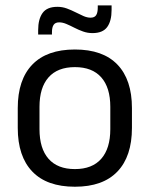

<svg xmlns="http://www.w3.org/2000/svg" viewBox="-20 -686 560 718"><path d="M260.1 12.3Q155.2 12.3 100.8 -44.5Q46.4 -101.2 46.4 -207.7V-281.9Q46.4 -388 100.9 -444.5Q155.3 -500.9 260.1 -500.9Q364.9 -500.9 419.1 -444.5Q473.4 -388 473.4 -281.9V-207.7Q473.4 -101.2 419.1 -44.5Q364.9 12.3 260.1 12.3ZM260.1 -53.7Q324.8 -53.7 358.6 -92.2Q392.5 -130.7 392.5 -203V-286.6Q392.5 -358.5 358.7 -396.7Q324.9 -435 260.1 -435Q195.3 -435 161.5 -396.7Q127.7 -358.5 127.7 -286.6V-203Q127.7 -130.7 161.5 -92.2Q195.3 -53.7 260.1 -53.7ZM325.7 -562.2Q307.6 -562.2 290.7 -568.2Q273.8 -574.2 258.1 -582.3Q242.4 -590.4 228.2 -596.4Q214 -602.4 201.3 -602.4Q186.9 -602.4 180.6 -593.2Q174.3 -584.1 174.3 -565.4V-556.9H122.7V-573.3Q122.7 -614.4 139.2 -637.4Q155.7 -660.5 194.7 -660.5Q213.1 -660.5 230 -654.3Q246.8 -648.1 262.3 -640.2Q277.8 -632.3 291.9 -626.1Q306 -619.9 318.6 -619.9Q333.5 -619.9 339.5 -629.2Q345.6 -638.5 345.6 -657.3V-665.7H397.3V-648.8Q397.3 -607.4 380.8 -584.8Q364.3 -562.2 325.7 -562.2Z"/></svg>

Font: Anek Latin Medium
Style: Regular
Weight: 500
Designer: Yesha Goshar
Foundry: Ek Type
Version: Version 1.003